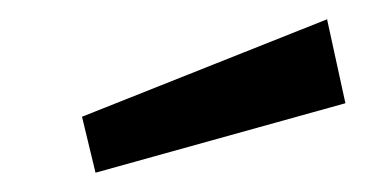

<svg xmlns="http://www.w3.org/2000/svg" viewBox="-20 -756 378 199"><path d="M319 -736 65 -635 79 -577 338 -649Z"/></svg>

Font: United Sans SemiBold
Style: Italic
Weight: 600
Italic angle: -8°
Designer: Pablo Impallari, Rodrigo Fuenzalida (Modified by Dan O. Williams)
Version: Version 1.000;PS 001.000;hotconv 1.0.88;makeotf.lib2.5.64775